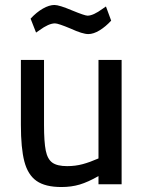

<svg xmlns="http://www.w3.org/2000/svg" viewBox="-20 -741 578 772"><path d="M64 0ZM64 -239V-500H157V-239Q157 -170 164 -135.5Q171 -101 190.5 -87Q210 -73 250 -73Q283 -73 312.5 -81Q342 -89 376 -104V-500H469V0H376V-33Q334 -9 300.5 1Q267 11 227 11Q162 11 127 -13.5Q92 -38 78 -91.5Q64 -145 64 -239ZM264 -626Q214 -647 201 -647Q176 -647 138 -619L125 -610L103 -666Q127 -692 152.5 -706.5Q178 -721 199 -721Q218 -721 270 -699Q321 -678 332 -678Q355 -678 393 -706L406 -715L427 -658Q405 -634 380.5 -619Q356 -604 335 -604Q312 -604 264 -626Z"/></svg>

Font: sheba-seeBold
Style: Regular
Weight: 600
Designer: Mohamed Galeb, the designers
Foundry: Kief Type Foundry
Version: Version 2.010; ttfautohint (v1.5.33-1714) -l 8 -r 50 -G 200 